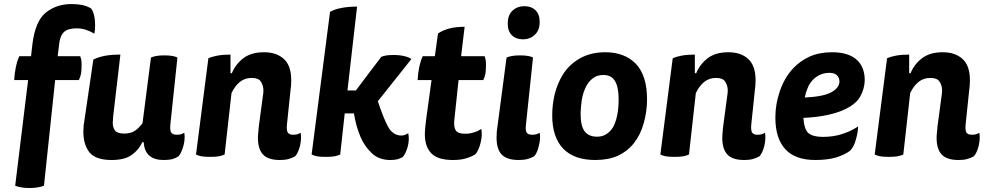

<svg xmlns="http://www.w3.org/2000/svg" viewBox="-20 -778 4903 957"><path d="M76.2 -498Q65.4 -474.6 58.6 -441.4Q51.8 -408.2 50.8 -378.9Q74.2 -378.9 120.1 -378.9Q103.5 -247.1 55.7 147.5Q65.4 152.3 83 155.3Q99.6 159.2 127 159.2Q154.3 159.2 170.9 155.3Q188.5 152.3 199.2 147.5Q217.8 -28.3 254.9 -378.9Q284.2 -378.9 373 -378.9Q379.9 -391.6 383.8 -410.2Q386.7 -428.7 386.7 -452.1Q386.7 -469.7 384.8 -481.4Q381.8 -493.2 379.9 -498Q342.8 -498 267.6 -498Q269.5 -512.7 274.4 -554.7Q278.3 -598.6 298.8 -618.2Q318.4 -636.7 361.3 -636.7Q385.7 -636.7 407.2 -629.9Q428.7 -623 450.2 -610.4Q454.1 -627.9 454.1 -650.4Q454.1 -662.1 453.1 -674.8Q450.2 -712.9 434.6 -735.4Q416 -747.1 390.6 -752.9Q365.2 -757.8 336.9 -757.8Q261.7 -757.8 209 -715.8Q156.2 -673.8 141.6 -558.6Q139.6 -539.1 134.8 -498Q120.1 -498 76.2 -498Z M580.1 -505.9Q535.2 -505.9 503.9 -500Q471.7 -494.1 445.3 -481.4Q429.7 -377 399.4 -168.9Q396.5 -154.3 396.5 -143.6Q395.5 -131.8 395.5 -121.1Q395.5 -57.6 425.8 -18.6Q457 19.5 536.1 19.5Q601.6 19.5 636.7 -5.9Q671.9 -31.2 689.5 -69.3Q691.4 -69.3 696.3 -69.3Q699.2 -23.4 724.6 -2Q750 19.5 794.9 19.5Q820.3 19.5 837.9 15.6Q855.5 10.7 870.1 1Q884.8 -16.6 894.5 -51.8Q900.4 -74.2 900.4 -93.8Q900.4 -105.5 898.4 -116.2Q889.6 -111.3 880.9 -108.4Q872.1 -106.4 860.4 -106.4Q841.8 -106.4 834 -116.2Q826.2 -127 829.1 -157.2Q840.8 -268.6 864.3 -491.2Q855.5 -496.1 839.8 -499Q823.2 -502 798.8 -502Q775.4 -502 758.8 -499Q743.2 -496.1 732.4 -491.2Q717.8 -381.8 690.4 -164.1Q670.9 -137.7 650.4 -125Q629.9 -112.3 600.6 -112.3Q565.4 -112.3 553.7 -127Q542 -141.6 542 -166Q542 -172.9 543 -180.7Q543 -189.5 543.9 -196.3Q555.7 -299.8 580.1 -505.9Z M957 -7.8Q966.8 -2.9 983.4 1Q1000 3.9 1027.3 3.9Q1054.7 3.9 1071.3 1Q1088.9 -2.9 1099.6 -7.8Q1110.4 -109.4 1133.8 -313.5Q1149.4 -347.7 1174.8 -369.1Q1200.2 -389.6 1234.4 -389.6Q1268.6 -389.6 1280.3 -371.1Q1293 -351.6 1293 -326.2Q1293 -319.3 1292 -311.5Q1291 -304.7 1290 -297.9Q1284.2 -249 1270.5 -151.4Q1268.6 -138.7 1267.6 -121.1Q1265.6 -102.5 1265.6 -90.8Q1265.6 -35.2 1291 -7.8Q1316.4 19.5 1375 19.5Q1401.4 19.5 1418 14.6Q1435.5 9.8 1451.2 1Q1466.8 -16.6 1475.6 -51.8Q1480.5 -74.2 1480.5 -92.8Q1480.5 -105.5 1478.5 -116.2Q1470.7 -111.3 1460.9 -108.4Q1452.1 -106.4 1440.4 -106.4Q1423.8 -106.4 1416 -115.2Q1407.2 -125 1410.2 -157.2Q1416 -212.9 1427.7 -325.2Q1428.7 -340.8 1430.7 -352.5Q1431.6 -365.2 1431.6 -377.9Q1431.6 -451.2 1394.5 -484.4Q1358.4 -517.6 1295.9 -517.6Q1231.4 -517.6 1192.4 -487.3Q1153.3 -457 1135.7 -413.1Q1132.8 -413.1 1128.9 -413.1Q1128.9 -436.5 1128.9 -505.9Q1091.8 -505.9 1064.5 -501Q1037.1 -496.1 1018.6 -487.3Q998 -327.1 957 -7.8Z M1533.2 -7.8Q1543 -2.9 1559.6 1Q1576.2 3.9 1603.5 3.9Q1630.9 3.9 1647.5 1Q1665 -2.9 1675.8 -7.8Q1683.6 -76.2 1698.2 -212.9Q1710 -212.9 1744.1 -212.9Q1749 -182.6 1756.8 -153.3Q1765.6 -123 1776.4 -96.7Q1797.9 -46.9 1834 -13.7Q1869.1 19.5 1925.8 19.5Q1946.3 19.5 1961.9 15.6Q1977.5 10.7 1987.3 4.9Q2002.9 -12.7 2012.7 -48.8Q2021.5 -85 2014.6 -114.3Q2007.8 -109.4 2000 -106.4Q1992.2 -102.5 1980.5 -102.5Q1937.5 -102.5 1913.1 -148.4Q1889.6 -193.4 1863.3 -273.4Q1918.9 -342.8 2030.3 -483.4Q2020.5 -492.2 1996.1 -498Q1972.7 -503.9 1942.4 -503.9Q1923.8 -503.9 1907.2 -502Q1891.6 -499 1880.9 -495.1Q1837.9 -439.5 1753.9 -327.1Q1743.2 -327.1 1711.9 -327.1Q1723.6 -431.6 1759.8 -745.1Q1715.8 -745.1 1681.6 -738.3Q1648.4 -732.4 1625 -718.8Q1594.7 -482.4 1533.2 -7.8Z M2086.9 -498Q2076.2 -474.6 2069.3 -441.4Q2062.5 -408.2 2061.5 -378.9Q2085 -378.9 2130.9 -378.9Q2124 -329.1 2103.5 -178.7Q2101.6 -163.1 2099.6 -143.6Q2097.7 -124 2097.7 -108.4Q2097.7 -46.9 2129.9 -13.7Q2162.1 19.5 2237.3 19.5Q2275.4 19.5 2301.8 11.7Q2329.1 3.9 2350.6 -9.8Q2367.2 -31.2 2376 -68.4Q2384.8 -105.5 2378.9 -135.7Q2359.4 -122.1 2338.9 -117.2Q2319.3 -111.3 2298.8 -111.3Q2261.7 -111.3 2251 -128.9Q2240.2 -147.5 2245.1 -185.5Q2252 -250 2265.6 -378.9Q2296.9 -378.9 2388.7 -378.9Q2395.5 -391.6 2399.4 -410.2Q2402.3 -428.7 2402.3 -452.1Q2402.3 -469.7 2400.4 -481.4Q2397.5 -493.2 2395.5 -498Q2356.4 -498 2278.3 -498Q2283.2 -535.2 2295.9 -644.5Q2254.9 -644.5 2221.7 -636.7Q2188.5 -627.9 2163.1 -611.3Q2157.2 -573.2 2147.5 -498Q2132.8 -498 2086.9 -498Z M2636.7 -491.2Q2628.9 -496.1 2612.3 -499Q2595.7 -502 2572.3 -502Q2547.9 -502 2532.2 -499Q2515.6 -496.1 2504.9 -491.2Q2490.2 -377.9 2460 -151.4Q2458 -138.7 2456.1 -121.1Q2455.1 -102.5 2455.1 -90.8Q2455.1 -35.2 2480.5 -7.8Q2506.8 19.5 2565.4 19.5Q2590.8 19.5 2609.4 14.6Q2627 9.8 2642.6 1Q2658.2 -16.6 2666 -51.8Q2671.9 -74.2 2671.9 -92.8Q2671.9 -105.5 2669.9 -116.2Q2661.1 -111.3 2652.3 -108.4Q2643.6 -106.4 2631.8 -106.4Q2615.2 -106.4 2606.4 -115.2Q2597.7 -125 2601.6 -157.2Q2613.3 -268.6 2636.7 -491.2ZM2594.7 -747.1Q2556.6 -747.1 2533.2 -723.6Q2510.7 -701.2 2510.7 -661.1Q2510.7 -623 2531.2 -602.5Q2551.8 -582 2585.9 -582Q2623 -582 2646.5 -605.5Q2669.9 -627.9 2669.9 -668Q2669.9 -707 2649.4 -726.6Q2628.9 -747.1 2594.7 -747.1Z M2997.1 -517.6Q2923.8 -517.6 2869.1 -486.3Q2815.4 -455.1 2784.2 -404.3Q2758.8 -362.3 2745.1 -309.6Q2732.4 -255.9 2732.4 -203.1Q2732.4 -94.7 2787.1 -37.1Q2841.8 19.5 2947.3 19.5Q3012.7 19.5 3060.5 -2Q3108.4 -24.4 3139.6 -64.5Q3172.9 -106.4 3188.5 -164.1Q3205.1 -221.7 3205.1 -283.2Q3205.1 -401.4 3149.4 -460Q3092.8 -517.6 2997.1 -517.6ZM2987.3 -404.3Q3028.3 -404.3 3045.9 -373Q3063.5 -342.8 3063.5 -284.2Q3063.5 -236.3 3055.7 -200.2Q3047.9 -164.1 3034.2 -141.6Q3022.5 -123 3003.9 -110.4Q2984.4 -96.7 2956.1 -96.7Q2914.1 -96.7 2893.6 -124Q2874 -151.4 2874 -210Q2874 -240.2 2879.9 -280.3Q2886.7 -320.3 2903.3 -350.6Q2916 -374 2936.5 -388.7Q2957 -404.3 2987.3 -404.3Z M3271.5 -7.8Q3281.2 -2.9 3297.9 1Q3314.5 3.9 3341.8 3.9Q3369.1 3.9 3385.7 1Q3403.3 -2.9 3414.1 -7.8Q3424.8 -109.4 3448.2 -313.5Q3463.9 -347.7 3489.3 -369.1Q3514.6 -389.6 3548.8 -389.6Q3583 -389.6 3594.7 -371.1Q3607.4 -351.6 3607.4 -326.2Q3607.4 -319.3 3606.4 -311.5Q3605.5 -304.7 3604.5 -297.9Q3598.6 -249 3585 -151.4Q3583 -138.7 3582 -121.1Q3580.1 -102.5 3580.1 -90.8Q3580.1 -35.2 3605.5 -7.8Q3630.9 19.5 3689.5 19.5Q3715.8 19.5 3732.4 14.6Q3750 9.8 3765.6 1Q3781.2 -16.6 3790 -51.8Q3794.9 -74.2 3794.9 -92.8Q3794.9 -105.5 3793 -116.2Q3785.2 -111.3 3775.4 -108.4Q3766.6 -106.4 3754.9 -106.4Q3738.3 -106.4 3730.5 -115.2Q3721.7 -125 3724.6 -157.2Q3730.5 -212.9 3742.2 -325.2Q3743.2 -340.8 3745.1 -352.5Q3746.1 -365.2 3746.1 -377.9Q3746.1 -451.2 3709 -484.4Q3672.9 -517.6 3610.4 -517.6Q3545.9 -517.6 3506.8 -487.3Q3467.8 -457 3450.2 -413.1Q3447.3 -413.1 3443.4 -413.1Q3443.4 -436.5 3443.4 -505.9Q3406.2 -505.9 3378.9 -501Q3351.6 -496.1 3333 -487.3Q3312.5 -327.1 3271.5 -7.8Z M4290 -379.9Q4290 -444.3 4249 -481.4Q4207 -517.6 4127 -517.6Q4064.5 -517.6 4015.6 -496.1Q3966.8 -473.6 3931.6 -435.5Q3889.6 -389.6 3867.2 -324.2Q3844.7 -259.8 3844.7 -192.4Q3844.7 -87.9 3894.5 -34.2Q3943.4 19.5 4043.9 19.5Q4104.5 19.5 4147.5 6.8Q4190.4 -6.8 4216.8 -26.4Q4236.3 -45.9 4246.1 -83Q4256.8 -119.1 4256.8 -147.5Q4219.7 -123 4175.8 -109.4Q4132.8 -95.7 4081.1 -95.7Q4034.2 -95.7 4010.7 -113.3Q3988.3 -131.8 3984.4 -190.4Q4047.9 -193.4 4095.7 -203.1Q4144.5 -212.9 4178.7 -227.5Q4242.2 -253.9 4266.6 -294.9Q4290 -335.9 4290 -379.9ZM3991.2 -292Q3996.1 -316.4 4003.9 -335Q4010.7 -353.5 4019.5 -365.2Q4035.2 -387.7 4059.6 -401.4Q4085 -415 4113.3 -415Q4139.6 -415 4152.3 -402.3Q4164.1 -389.6 4164.1 -372.1Q4164.1 -340.8 4124 -318.4Q4083 -295.9 3991.2 -292Z M4339.8 -7.8Q4349.6 -2.9 4366.2 1Q4382.8 3.9 4410.2 3.9Q4437.5 3.9 4454.1 1Q4471.7 -2.9 4482.4 -7.8Q4493.2 -109.4 4516.6 -313.5Q4532.2 -347.7 4557.6 -369.1Q4583 -389.6 4617.2 -389.6Q4651.4 -389.6 4663.1 -371.1Q4675.8 -351.6 4675.8 -326.2Q4675.8 -319.3 4674.8 -311.5Q4673.8 -304.7 4672.9 -297.9Q4667 -249 4653.3 -151.4Q4651.4 -138.7 4650.4 -121.1Q4648.4 -102.5 4648.4 -90.8Q4648.4 -35.2 4673.8 -7.8Q4699.2 19.5 4757.8 19.5Q4784.2 19.5 4800.8 14.6Q4818.4 9.8 4834 1Q4849.6 -16.6 4858.4 -51.8Q4863.3 -74.2 4863.3 -92.8Q4863.3 -105.5 4861.3 -116.2Q4853.5 -111.3 4843.8 -108.4Q4835 -106.4 4823.2 -106.4Q4806.6 -106.4 4798.8 -115.2Q4790 -125 4793 -157.2Q4798.8 -212.9 4810.5 -325.2Q4811.5 -340.8 4813.5 -352.5Q4814.5 -365.2 4814.5 -377.9Q4814.5 -451.2 4777.3 -484.4Q4741.2 -517.6 4678.7 -517.6Q4614.3 -517.6 4575.2 -487.3Q4536.1 -457 4518.6 -413.1Q4515.6 -413.1 4511.7 -413.1Q4511.7 -436.5 4511.7 -505.9Q4474.6 -505.9 4447.3 -501Q4419.9 -496.1 4401.4 -487.3Q4380.9 -327.1 4339.8 -7.8Z"/></svg>

Font: cl
Style: Bold Italic
Weight: 400
Designer: Mitja Miklavcic
Version: Version 7.504; 2011; Build 1022